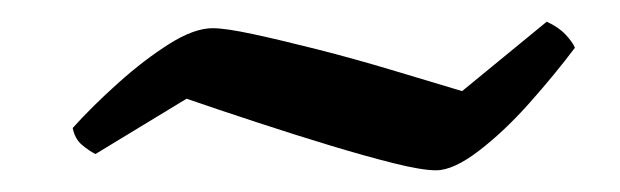

<svg xmlns="http://www.w3.org/2000/svg" viewBox="-20 -404 572 177"><path d="M382 -247Q369 -247 343 -253.5Q317 -260 284 -270Q251 -280 216 -291.5Q181 -303 152 -313L68 -262Q62 -265 55.5 -270.5Q49 -276 47 -286Q65 -306 89 -327.5Q113 -349 136 -363.5Q159 -378 176 -378Q188 -378 213.5 -372.5Q239 -367 272.5 -358.5Q306 -350 341 -339.5Q376 -329 406 -320L484 -384Q495 -379 501.5 -372Q508 -365 510 -360Q492 -336 468.5 -309.5Q445 -283 421.5 -265Q398 -247 382 -247Z"/></svg>

Font: Texturina 72pt 72pt SemiBold
Style: Italic
Weight: 600
Italic angle: -11°
Designer: Guillermo Torres Carreño
Foundry: Omnibus-Type
Version: Version 1.002; ttfautohint (v1.8.3)